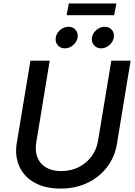

<svg xmlns="http://www.w3.org/2000/svg" viewBox="-20 -1078 780 1109"><path d="M329.1 11.2Q240.2 11.2 179.2 -23.2Q118.2 -57.6 91.3 -117.7Q64.5 -177.7 77.1 -253.9L155.8 -727.5H267.1L189.5 -255.4Q181.2 -206.1 196 -168.7Q210.9 -131.3 246.1 -110.6Q281.2 -89.8 333.5 -89.8Q389.6 -89.8 434.6 -112.5Q479.5 -135.3 508.5 -174.3Q537.6 -213.4 545.9 -263.2L623 -727.5H734.4L655.3 -246.6Q642.6 -169.9 597.7 -111.8Q552.7 -53.7 483.9 -21.2Q415 11.2 329.1 11.2ZM564 -798.8Q538.1 -798.8 522.7 -817.1Q507.3 -835.4 511.2 -861.3Q515.6 -887.2 537.4 -905.3Q559.1 -923.3 585 -923.3Q610.8 -923.3 626.2 -905.3Q641.6 -887.2 637.2 -861.3Q632.8 -835.4 611.3 -817.1Q589.8 -798.8 564 -798.8ZM355 -798.8Q328.6 -798.8 313.2 -817.1Q297.9 -835.4 302.2 -861.3Q306.2 -887.2 327.9 -905.3Q349.6 -923.3 375.5 -923.3Q401.9 -923.3 417 -905.3Q432.1 -887.2 428.2 -861.3Q423.8 -835.4 402.3 -817.1Q380.9 -798.8 355 -798.8ZM652.3 -1058.1 639.2 -990.2H364.7L377.4 -1058.1Z"/></svg>

Font: Inter Medium
Style: Italic
Weight: 500
Italic angle: -9.3988°
Designer: Rasmus Andersson
Foundry: rsms
Version: Version 4.001;git-66647c0bb